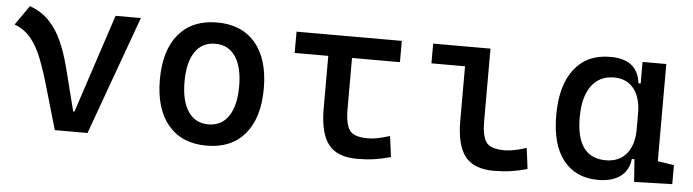

<svg xmlns="http://www.w3.org/2000/svg" viewBox="-39 -675 3009 834"><g transform="rotate(5 1465.0 -258.5)"><path d="M216.8 0 286.1 -87.9H294.9L436.5 -517.6H546.9L359.4 0ZM216.8 0 161.6 -190.4Q142.6 -255.9 122.8 -306.4Q103 -356.9 75 -391.1Q46.9 -425.3 2.9 -441.9L62.5 -527.3Q112.8 -508.8 146.5 -474.1Q180.2 -439.5 202.9 -389.2Q225.6 -338.9 242.2 -273.4L301.8 -38.6Z M878.9 9.8Q771.5 9.8 711.9 -60.5Q652.3 -130.9 652.3 -258.8Q652.3 -387.2 711.9 -457.3Q771.5 -527.3 878.9 -527.3Q986.8 -527.3 1046.1 -457.3Q1105.5 -387.2 1105.5 -258.8Q1105.5 -130.9 1046.1 -60.5Q986.8 9.8 878.9 9.8ZM878.9 -83Q936 -83 967 -128.9Q998 -174.8 998 -258.8Q998 -343.3 967 -388.9Q936 -434.6 878.9 -434.6Q821.8 -434.6 790.8 -388.9Q759.8 -343.3 759.8 -258.8Q759.8 -174.8 790.8 -128.9Q821.8 -83 878.9 -83Z M1535.2 9.8Q1448.7 9.8 1410.4 -39.1Q1372.1 -87.9 1372.1 -195.3V-517.6H1475.6V-200.2Q1475.6 -138.7 1493.9 -110.8Q1512.2 -83 1574.2 -83Q1594.2 -83 1617.2 -87.6Q1640.1 -92.3 1669.9 -101.6L1681.6 -10.7Q1644 0 1609.4 4.9Q1574.7 9.8 1535.2 9.8ZM1225.6 -424.8V-517.6H1684.6V-424.8Z M2130.9 9.8Q2044.4 9.8 2006.1 -39.1Q1967.8 -87.9 1967.8 -195.3V-517.6H2071.3V-200.2Q2071.3 -138.7 2089.6 -110.8Q2107.9 -83 2169.9 -83Q2208 -83 2265.6 -101.6L2277.3 -10.7Q2239.7 0 2205.1 4.9Q2170.4 9.8 2130.9 9.8ZM1821.3 -431.6V-517.6H1976.6V-431.6Z M2586.9 9.8Q2488.8 9.8 2434.8 -58.3Q2380.9 -126.5 2380.9 -253.9Q2380.9 -384.3 2436.3 -455.8Q2491.7 -527.3 2592.8 -527.3Q2652.8 -527.3 2685.5 -501.7Q2718.3 -476.1 2724.6 -423.8H2764.6L2734.4 -293Q2734.4 -362.3 2703.4 -400.9Q2672.4 -439.5 2617.2 -439.5Q2553.2 -439.5 2518.3 -391.1Q2483.4 -342.8 2483.4 -253.9Q2483.4 -78.1 2612.3 -78.1Q2669.9 -78.1 2702.1 -116.7Q2734.4 -155.3 2734.4 -224.6V-252L2769.5 -93.8H2724.6Q2721.2 -59.6 2703.1 -36.4Q2685.1 -13.2 2655.5 -1.7Q2626 9.8 2586.9 9.8ZM2743.2 4.9 2734.4 -119.1V-239.3L2837.9 -210V-93.8L2909.2 -83V0ZM2734.4 -146.5V-517.6H2837.9V-175.8Z"/></g></svg>

Font: Cascadia Mono
Style: Regular
Weight: 400
Monospace: yes
Designer: Aaron Bell
Foundry: Saja Typeworks
Version: Version 2404.023